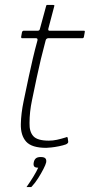

<svg xmlns="http://www.w3.org/2000/svg" viewBox="-20 -596 362 774"><path d="M166 0Q108 0 85.5 -25Q63 -50 64 -96Q65 -139 75 -187Q85 -235 96 -287Q104 -324 112.5 -360.5Q121 -397 131 -433Q133 -442 125 -442H68Q67 -442 66 -444Q65 -446 65 -446L69 -468Q69 -468 71 -470Q73 -472 74 -472H131Q135 -472 137.5 -473.5Q140 -475 141 -480L166 -572Q167 -576 169 -576H195Q197 -576 198.5 -575Q200 -574 199 -572L175 -481Q174 -477 175 -474.5Q176 -472 180 -472H319Q321 -472 321.5 -471Q322 -470 322 -468L318 -446Q318 -446 316.5 -444Q315 -442 313 -442H174Q172 -442 168.5 -440Q165 -438 164 -433Q154 -396 145 -358.5Q136 -321 128 -283Q119 -239 109 -192Q99 -145 99 -100Q98 -65 114.5 -47Q131 -29 177 -29Q193 -29 209.5 -32.5Q226 -36 245 -42Q249 -44 250.5 -43.5Q252 -43 253 -40L255 -25Q256 -19 246 -14Q235 -10 218 -6.5Q201 -3 186 -1.5Q171 0 166 0ZM166 59Q164 68 155 85.5Q146 103 134 122Q122 141 109 155Q106 158 106 158Q105 158 98 158Q91 158 87 158Q88 157 88 156.5Q88 156 91 152Q101 138 114 117Q127 96 134 80Q121 80 117.5 74.5Q114 69 116 59Q118 48 124.5 42.5Q131 37 144 37Q158 37 163 42.5Q168 48 166 59Z"/></svg>

Font: Glory Thin Thin
Style: Italic
Weight: 250
Italic angle: -12°
Version: Version 1.011